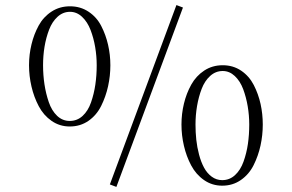

<svg xmlns="http://www.w3.org/2000/svg" viewBox="-20 -732 1158 762"><path d="M95.2 -473.1Q95.2 -515.6 105 -555.9Q114.7 -596.2 133.5 -630.6Q152.3 -665 184.6 -686Q216.8 -707 257.8 -707Q299.3 -707 331.5 -685.5Q363.8 -664.1 381.8 -628.9Q399.9 -593.8 408.9 -554.2Q418 -514.6 418 -473.1Q418 -430.7 408.9 -389.6Q399.9 -348.6 381.6 -311.8Q363.3 -274.9 331.1 -252.4Q298.8 -230 256.8 -230Q216.8 -230 184.8 -252.2Q152.8 -274.4 133.8 -310.5Q114.7 -346.7 105 -388.4Q95.2 -430.2 95.2 -473.1ZM150.9 -473.1Q150.9 -434.1 156.5 -397.2Q162.1 -360.4 173.6 -326.7Q185.1 -293 206.5 -272.5Q228 -252 256.8 -252Q286.1 -252 307.9 -272Q329.6 -292 341.3 -325.7Q353 -359.4 358.4 -396.2Q363.8 -433.1 363.8 -473.1Q363.8 -509.3 357.7 -545.2Q351.6 -581.1 339.4 -613Q327.1 -645 305.9 -665Q284.7 -685.1 257.8 -685.1Q230 -685.1 208.5 -665.5Q187 -646 174.8 -614Q162.6 -582 156.7 -546.4Q150.9 -510.7 150.9 -473.1ZM416 0 680.2 -711.9 706.1 -702.1 441.9 9.8ZM700.2 -237.8Q700.2 -280.3 710 -320.8Q719.7 -361.3 739 -396Q758.3 -430.7 790.5 -451.9Q822.8 -473.1 863.8 -473.1Q905.3 -473.1 937.3 -451.4Q969.2 -429.7 987.3 -394.3Q1005.4 -358.9 1014.2 -319.1Q1022.9 -279.3 1022.9 -237.8Q1022.9 -195.3 1013.9 -154.3Q1004.9 -113.3 986.6 -76.7Q968.3 -40 936 -17.6Q903.8 4.9 861.8 4.9Q821.8 4.9 789.8 -17.3Q757.8 -39.6 738.8 -75.4Q719.7 -111.3 710 -153.1Q700.2 -194.8 700.2 -237.8ZM755.9 -237.8Q755.9 -207 759 -177.5Q762.2 -147.9 770 -118.4Q777.8 -88.9 789.8 -66.7Q801.8 -44.4 820.3 -30.8Q838.9 -17.1 861.8 -17.1Q891.1 -17.1 912.8 -37.1Q934.6 -57.1 946.5 -90.6Q958.5 -124 963.9 -160.9Q969.2 -197.8 969.2 -237.8Q969.2 -273.9 963.1 -310.1Q957 -346.2 945.1 -378.2Q933.1 -410.2 911.9 -430.2Q890.6 -450.2 863.8 -450.2Q835.9 -450.2 814.2 -430.7Q792.5 -411.1 780.3 -379.2Q768.1 -347.2 762 -311Q755.9 -274.9 755.9 -237.8Z"/></svg>

Font: Dehuti
Style: Book
Weight: 400
Version: Version 1.2